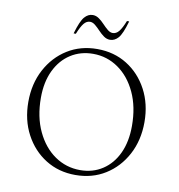

<svg xmlns="http://www.w3.org/2000/svg" viewBox="-91 -927 950 1021"><g transform="rotate(10 383.5 -417.0)"><path d="M383 10Q293 10 222.5 -34Q152 -78 111 -155Q70 -232 70 -330Q70 -428 111 -505Q152 -582 222.5 -626Q293 -670 383 -670Q474 -670 544.5 -626Q615 -582 656 -505Q697 -428 697 -330Q697 -232 656 -155Q615 -78 544.5 -34Q474 10 383 10ZM404 -20Q472 -20 524.5 -54.5Q577 -89 606 -151.5Q635 -214 635 -299Q635 -402 599 -479Q563 -556 502 -598.5Q441 -641 366 -641Q298 -641 245 -607Q192 -573 162 -510.5Q132 -448 132 -363Q132 -260 168.5 -182.5Q205 -105 266.5 -62.5Q328 -20 404 -20ZM244 -730Q264 -799 283.5 -821.5Q303 -844 328 -844Q346 -844 362 -832.5Q378 -821 392 -806Q406 -791 420 -779.5Q434 -768 448 -768Q467 -768 481.5 -786Q496 -804 512 -844H524Q504 -774 484.5 -752Q465 -730 440 -730Q422 -730 406 -741.5Q390 -753 376 -768Q362 -783 348 -794.5Q334 -806 320 -806Q301 -806 286.5 -788Q272 -770 256 -730Z"/></g></svg>

Font: Spectral ExtraLight
Style: Regular
Weight: 275
Designer: Jean-Baptiste Levee
Foundry: Production Type
Version: Version 2.001